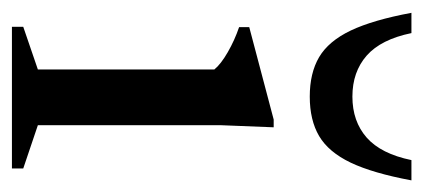

<svg xmlns="http://www.w3.org/2000/svg" viewBox="-214 -496 710 322"><g transform="rotate(90 141.0 -335.0)"><path d="M193.5 -439 190 -351V-43.5L262.5 -19V0H25V-19L96.5 -43.5V-339.5Q87.5 -350.5 67.5 -362Q47.5 -373.5 25.5 -381V-398L180.5 -439ZM142 -571Q183.5 -571 210.8 -595Q238 -619 248.5 -670H282.5Q270.5 -605.5 252.8 -568.2Q235 -531 208.2 -515.2Q181.5 -499.5 142 -499.5Q102.5 -499.5 75.8 -515.2Q49 -531 31.2 -568.2Q13.5 -605.5 1.5 -670H35.5Q46 -619 73.2 -595Q100.5 -571 142 -571Z"/></g></svg>

Font: Newsreader Text Medium
Style: Regular
Weight: 500
Designer: Hugues Gentile
Foundry: Production Type
Version: Version 1.001